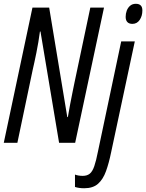

<svg xmlns="http://www.w3.org/2000/svg" viewBox="-20 -754 772 1014"><path d="M0 0 151.4 -713.9H239.7L335.4 -135.7H338.4Q344.2 -170.4 350.6 -203.9Q356.9 -237.3 362.8 -265.9Q368.7 -294.4 372.6 -314L457 -713.9H529.3L377 0H292L193.8 -587.4H190.9Q187.5 -561 182.6 -532Q177.7 -502.9 172.1 -475.1Q166.5 -447.3 161.4 -424.1Q156.2 -400.9 152.8 -385.7L71.8 0ZM424.8 240.2Q411.1 240.2 398.9 238.5Q386.7 236.8 376 233.4V168Q384.3 171.4 395.3 173.1Q406.2 174.8 417 174.8Q439.9 174.8 454.1 163.3Q468.3 151.9 478 123.5Q487.8 95.2 497.6 44.9L620.1 -535.2H691.9L566.9 50.3Q555.2 107.4 539.8 150.1Q524.4 192.9 497.8 216.6Q471.2 240.2 424.8 240.2ZM679.2 -627.9Q661.6 -627.9 652.6 -637.5Q643.6 -647 643.6 -665Q643.6 -682.1 649.4 -697.8Q655.3 -713.4 667.2 -723.6Q679.2 -733.9 697.3 -733.9Q714.4 -733.9 723.1 -725.3Q731.9 -716.8 731.9 -698.7Q731.9 -669.9 717.8 -648.9Q703.6 -627.9 679.2 -627.9Z"/></svg>

Font: Open Sans Condensed
Style: Italic
Weight: 400
Width: 3
Italic angle: -12°
Designer: Monotype Design Team
Foundry: Monotype Imaging Inc.
Version: Version 3.000